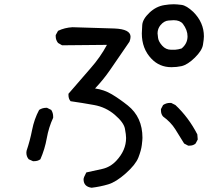

<svg xmlns="http://www.w3.org/2000/svg" viewBox="-20 -819 1040 903"><path d="M411 64Q373 59 373 24Q373 16 386 -8Q423 -16 461 -24.5Q499 -33 527 -63Q573 -112 573 -170Q573 -185 567.5 -214Q562 -243 520 -279Q478 -315 423 -325Q368 -335 312 -343Q302 -354 302 -372V-378Q360 -446 406 -498Q452 -550 483 -608L272 -606L253 -617Q242 -631 242 -648V-654L253 -674Q284 -689 321 -691L518 -685Q594 -682 594 -646Q594 -636 589 -623Q528 -534 497 -489Q466 -444 427 -403Q470 -397 506 -375.5Q542 -354 581 -323Q650 -268 650 -171Q650 -162 647 -137Q644 -112 631 -78.5Q618 -45 572 -4Q526 37 489 48Q452 59 411 64ZM141 -61H135L115 -70Q104 -83 104 -101L105 -110Q121 -157 131 -208Q141 -259 164 -302Q179 -312 198 -312H201L221 -302Q230 -288 230 -271V-265Q209 -220 200 -169Q191 -118 170 -70Q158 -61 141 -61ZM871 -134H865L846 -144Q826 -177 804.5 -211Q783 -245 747 -271Q737 -282 737 -300V-306L747 -325Q762 -335 779 -335H785L805 -325Q867 -267 908 -187L910 -163L900 -144Q889 -134 871 -134ZM786 -503Q730 -503 692 -543Q647 -590 647 -662Q647 -674 649 -701.5Q651 -729 682.5 -759Q714 -789 753 -795Q776 -799 797 -799Q811 -799 834 -796Q857 -793 889 -763Q939 -713 939 -648Q939 -635 934.5 -608Q930 -581 896.5 -548Q863 -515 834 -508Q811 -503 786 -503ZM803 -585Q818 -586 834 -591Q862 -614 862 -648Q862 -678 840 -707Q826 -724 797 -724Q793 -724 772.5 -722.5Q752 -721 735 -701Q721 -684 721 -662Q721 -657 723.5 -640Q726 -623 743 -604Q760 -585 785 -585Z"/></svg>

Font: Xiaolai SC
Style: Regular
Weight: 400
Designer: Nozomi Seto 瀬戸のぞみ
Version: Version 3.11;December 4, 2020;FontCreator 13.0.0.2613 64-bit